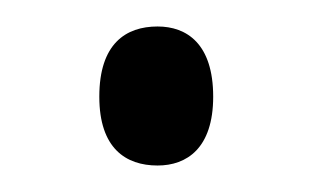

<svg xmlns="http://www.w3.org/2000/svg" viewBox="-20 -119 236 145"><path d="M99 6C121 6 141 -7 141 -46C141 -86 121 -99 99 -99C75 -99 55 -86 55 -46C55 -7 75 6 99 6Z"/></svg>

Font: Noto Serif Georgian Condensed Light
Style: Regular
Weight: 300
Width: 3
Designer: Monotype Design Team, Akaki Razmadze
Foundry: Google LLC
Version: Version 2.003